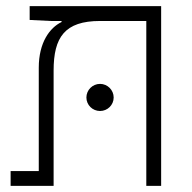

<svg xmlns="http://www.w3.org/2000/svg" viewBox="-20 -606 626 626"><path d="M505.4 0V-585.9H76.7V-541L145.5 -537.6H180.7V-534.2C142.1 -515.6 106.4 -467.3 106.4 -385.3V-48.3H14.6V0H154.8V-376C154.8 -484.4 190.9 -537.6 306.2 -537.6H457V0ZM306.2 -244.1C330.6 -244.1 350.6 -263.7 350.6 -288.1C350.6 -312.5 330.6 -332.5 306.2 -332.5C281.7 -332.5 261.7 -312.5 261.7 -288.1C261.7 -263.7 281.7 -244.1 306.2 -244.1Z"/></svg>

Font: Cascadia Mono PL ExtraLight
Style: Regular
Weight: 200
Monospace: yes
Designer: Aaron Bell
Foundry: Saja Typeworks
Version: Version 2404.023